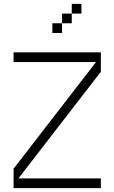

<svg xmlns="http://www.w3.org/2000/svg" viewBox="-20 -970 590 990"><path d="M50 0H500V-50H75L500 -600V-700H50V-650H475L50 -100ZM250 -800H300V-850H250ZM300 -850H350V-900H300ZM350 -900H400V-950H350Z"/></svg>

Font: LS-VG5000 Light
Style: Regular
Weight: 400
Designer: Justin Bihan, 2021
Foundry: Justin Bihan, 2021
Version: Version 1.000;Glyphs 3.1.2 (3151)